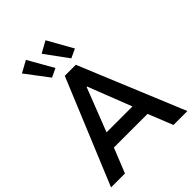

<svg xmlns="http://www.w3.org/2000/svg" viewBox="-269 -1104 1238 1238"><g transform="rotate(-45 350.5 -485.0)"><path d="M299.8 -719.7H400.4L698.2 0H571.3L503.4 -168.9H196.8L128.9 0H2ZM115.2 -925.8 195.3 -969.7 293 -797.9 233.4 -769.5ZM294.9 -925.8 374 -969.7 470.7 -797.9 409.2 -769.5ZM468.8 -271.5 352.5 -569.3H348.6L232.4 -271.5Z"/></g></svg>

Font: Reddit Sans Strawberry SemiBold
Style: Regular
Weight: 600
Designer: Stephen Hutchings
Foundry: Reddit
Version: Version 1.013